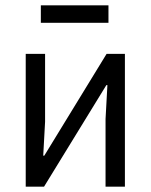

<svg xmlns="http://www.w3.org/2000/svg" viewBox="-20 -704 568 724"><path d="M134 -684H389V-618H134ZM77 -501H150V-245L143 -117H147L382 -501H451V0H378V-255L385 -383H381L146 0H77Z"/></svg>

Font: PlemolJP
Style: Regular
Weight: 400
Monospace: yes
Version: v2.0.4; ttfautohint (v1.8.4.7-5d5b-dirty) -l 6 -r 45 -G 200 